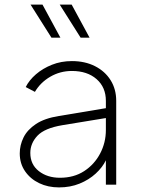

<svg xmlns="http://www.w3.org/2000/svg" viewBox="-20 -804 614 836"><path d="M237 12Q286 12 326.5 -4.5Q367 -21 396.5 -48Q426 -75 441 -106V0H486V-365Q486 -416 461.5 -455Q437 -494 393.5 -516Q350 -538 293 -538Q246 -538 206 -522Q166 -506 136.5 -480.5Q107 -455 92 -425L132 -404Q156 -445 199 -470Q242 -495 293 -495Q360 -495 400.5 -459.5Q441 -424 441 -365V-333L237 -299Q174 -289 136.5 -264Q99 -239 82.5 -205.5Q66 -172 66 -136Q66 -92 89 -58.5Q112 -25 150.5 -6.5Q189 12 237 12ZM112 -138Q112 -180 143 -213Q174 -246 252 -259L441 -290V-238Q441 -183 416 -135.5Q391 -88 346.5 -59Q302 -30 241 -30Q186 -30 149 -59Q112 -88 112 -138ZM331 -640H370L292 -784H240ZM204 -640H243L165 -784H113Z"/></svg>

Font: Plus Jakarta Sans ExtraLight
Style: Regular
Weight: 200
Designer: Gumpita Rahayu
Foundry: Tokotype
Version: Version 2.004; ttfautohint (v1.8.3)